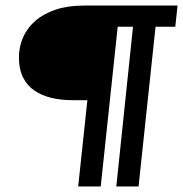

<svg xmlns="http://www.w3.org/2000/svg" viewBox="-20 -670 658 690"><path d="M618 -650 610 -574H539L478 0H398L458 -574H403L342 0H261L294 -310H240Q199 -310 164 -318.5Q129 -327 103 -345Q77 -363 62.5 -392.5Q48 -422 48 -464Q48 -502 63 -536Q78 -570 107.5 -595.5Q137 -621 180.5 -635.5Q224 -650 282 -650Z"/></svg>

Font: Zilla Slab Medium
Style: Regular
Weight: 500
Designer: Typotheque.com
Foundry: Typotheque type foundry
Version: Version 1.1; 2017